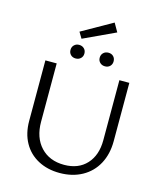

<svg xmlns="http://www.w3.org/2000/svg" viewBox="-142 -1105 1022 1213"><g transform="rotate(15 368.5 -498.0)"><path d="M255 -889 455 -1002 487 -946 279 -849ZM230 -763Q230 -783 243 -795.5Q256 -808 275 -808Q295 -808 308 -795.5Q321 -783 321 -763Q321 -744 308 -731.5Q295 -719 275 -719Q255 -719 242.5 -731.5Q230 -744 230 -763ZM421 -763Q421 -783 434 -795.5Q447 -808 467 -808Q487 -808 499.5 -795.5Q512 -783 512 -763Q512 -744 499.5 -731.5Q487 -719 467 -719Q447 -719 434 -731.5Q421 -744 421 -763ZM94 -262V-658H168V-277Q168 -173 225 -112Q282 -51 378 -51Q471 -51 524.5 -109Q578 -167 578 -265V-658H643V-277Q643 -192 608.5 -128Q574 -64 510.5 -29Q447 6 364 6Q284 6 222.5 -27Q161 -60 127.5 -120.5Q94 -181 94 -262Z"/></g></svg>

Font: Ysabeau SC
Style: Regular
Weight: 400
Designer: Christian Thalmann (Catharsis Fonts)
Version: Version 0.003